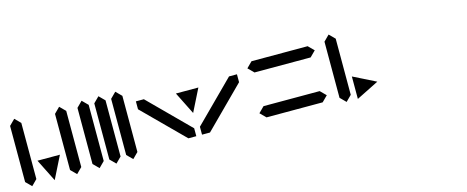

<svg xmlns="http://www.w3.org/2000/svg" viewBox="-35 -1149 3926 1613"><g transform="rotate(-15 1928.5 -342.0)"><path d="M48.8 -97.7V-585.9L97.7 -634.8L146.5 -585.9V-97.7L97.7 -48.8ZM195.3 -244.1H390.6L293 -48.8ZM439.5 -97.7V-585.9L488.3 -634.8L537.1 -585.9V-97.7L488.3 -48.8Z M634.8 -97.7V-585.9L683.6 -634.8L732.4 -585.9V-97.7L683.6 -48.8ZM781.2 -97.7V-585.9L830.1 -634.8L878.9 -585.9V-97.7L830.1 -48.8ZM927.7 -97.7V-585.9L976.6 -634.8L1025.4 -585.9V-97.7L976.6 -48.8Z M2002 -442.9 1656.7 -97.7H1587.4V-166.5L1933.1 -511.7H2002ZM1123 -511.7H1192.4L1537.6 -166.5V-97.7H1468.8L1123 -442.9ZM1464.8 -488.3H1660.2L1562.5 -293Z M2148.4 -195.3H2636.7L2685.5 -146.5L2636.7 -97.7H2148.4L2099.6 -146.5ZM2148.4 -585.9H2636.7L2685.5 -537.1L2636.7 -488.3H2148.4L2099.6 -537.1Z M2783.2 -97.7V-585.9L2832 -634.8L2880.9 -585.9V-97.7L2832 -48.8ZM2929.7 -48.8V-244.1L3125 -146.5Z"/></g></svg>

Font: BabelStone Centaurian
Style: Regular
Weight: 400
Designer: Andrew West
Foundry: BabelStone
Version: Version 1.01 November 6, 2013